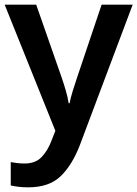

<svg xmlns="http://www.w3.org/2000/svg" viewBox="-20 -562 588 822"><path d="M0 -542H135L243 -233Q253 -204 261.5 -175Q270 -146 274 -120H278Q282 -142 291.5 -173Q301 -204 311 -233L415 -542H548L322 59Q289 145 239.5 192.5Q190 240 101 240Q76 240 57.5 237.5Q39 235 26 232V132Q36 134 52 136Q68 138 85 138Q131 138 157 111.5Q183 85 199 44L217 -2Z"/></svg>

Font: Noto Sans Lao Looped SemiBold
Style: Regular
Weight: 600
Designer: Mark Frömberg, Ben Mitchell
Foundry: The Fontpad Ltd
Version: Version 1.002; ttfautohint (v1.8.4.7-5d5b)